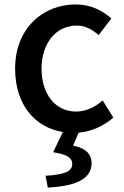

<svg xmlns="http://www.w3.org/2000/svg" viewBox="-20 -584 557 864"><path d="M195 260C321 254 392 221 392 151C392 105 362 83 309 71L334 13C389 8 445 -15 490 -55L442 -132C409 -103 368 -82 322 -82C231 -82 167 -158 167 -275C167 -391 233 -469 326 -469C363 -469 394 -452 424 -426L481 -501C441 -536 390 -564 320 -564C175 -564 48 -458 48 -275C48 -112 138 -10 263 10L219 101C284 111 305 127 305 153C305 186 277 201 185 207Z"/></svg>

Font: ChiuKong Gothic CL Medium
Style: Regular
Weight: 500
Designer: Ryoko NISHIZUKA 西塚涼子 (kana, bopomofo & ideographs); Paul D. Hunt (Latin, Greek & Cyrillic); Sandoll Communications 산돌커뮤니
Foundry: Adobe
Version: Version 1.300